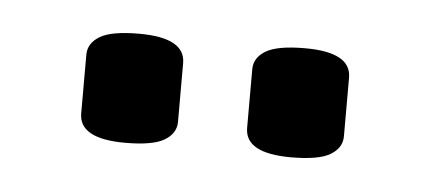

<svg xmlns="http://www.w3.org/2000/svg" viewBox="-25 -737 370 166"><g transform="rotate(5 160.0 -654.5)"><path d="M235 -702Q275 -702 275 -680V-629Q275 -619 265 -613Q255 -607 231 -607Q191 -607 191 -629V-680Q191 -690 201 -696Q211 -702 235 -702ZM91 -702Q131 -702 131 -680V-629Q131 -619 121 -613Q111 -607 87 -607Q47 -607 47 -629V-680Q47 -690 57 -696Q67 -702 91 -702Z"/></g></svg>

Font: Asap VF Beta
Style: Regular
Weight: 400
Designer: Pablo Cosgaya
Foundry: Pablo Cosgaya
Version: Version 1.007